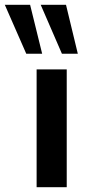

<svg xmlns="http://www.w3.org/2000/svg" viewBox="-87 -777 362 797"><path d="M65 0V-489H190V0ZM170 -554 82 -757H187L236 -554ZM22 -554 -67 -757H38L88 -554Z"/></svg>

Font: Nunito Sans
Style: Bold
Weight: 700
Designer: Vernon Adams
Foundry: Vernon Adams
Version: Version 3.101; ttfautohint (v1.8.4.7-5d5b);gftools[0.9.27]